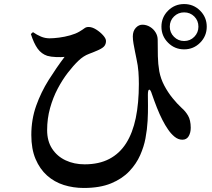

<svg xmlns="http://www.w3.org/2000/svg" viewBox="-20 -868 1040 943"><path d="M772.9 -737Q772.9 -783.2 805.5 -815.7Q838.1 -848.1 884.3 -848.1Q930.5 -848.1 962.9 -815.7Q995.4 -783.2 995.4 -737Q995.4 -690.8 962.9 -658.2Q930.5 -625.6 884.3 -625.6Q838.1 -625.6 805.5 -658.2Q772.9 -690.8 772.9 -737ZM813.9 -737Q813.9 -707.9 834.5 -687.3Q855.2 -666.6 884.3 -666.6Q914.1 -666.6 934.3 -687.3Q954.5 -707.9 954.5 -737Q954.5 -766.8 934.3 -787Q914.1 -807.2 884.3 -807.2Q855.2 -807.2 834.5 -787Q813.9 -766.8 813.9 -737ZM131.6 -700.9 141.9 -710.1Q161.3 -696.7 181.4 -688.2Q201.5 -679.8 223.6 -679.8Q242.8 -679.8 270.2 -683.3Q297.5 -686.8 324.6 -694.4Q351.6 -702 369.6 -712.6Q386.8 -722.9 394.9 -729.2Q402.9 -735.5 415.3 -735.5Q432.4 -735.5 452.1 -723.2Q471.8 -710.9 486.2 -694.8Q500.6 -678.7 500.6 -666.8Q500.6 -653.5 493.9 -643.6Q487.2 -633.6 466 -623.5Q444.6 -613.6 417 -603.3Q389.4 -593.1 365 -569.5Q340 -545.6 313.2 -510.8Q286.3 -476 263.3 -432.4Q240.3 -388.8 225.9 -337.2Q211.5 -285.7 211.5 -228.6Q211.5 -175 236.1 -137.5Q260.7 -100 302.5 -80.4Q344.2 -60.9 395.5 -60.9Q466.4 -60.9 516.8 -87.4Q567.3 -113.8 599.4 -164.3Q631.5 -214.8 646.8 -288.3Q662 -361.9 662 -456Q662 -485.3 659.9 -515.3Q657.7 -545.3 650.2 -579.6Q647.5 -593.3 643.4 -613.1Q639.3 -632.9 635.8 -653.2Q632.3 -673.5 632.3 -688.7Q632.3 -715.4 647 -731.4Q661.8 -747.4 681.3 -746.7Q700.8 -746 717.5 -735.6Q734.2 -725.3 744.3 -708.6Q754.5 -691.9 754.5 -672.6Q754.5 -630.5 755.3 -592.3Q756.1 -554.1 762.4 -517.4Q769.3 -481.1 786.8 -447.9Q804.4 -414.7 827.1 -386.6Q849.9 -358.5 872.3 -337.8Q890.8 -322 903.6 -300.1Q916.5 -278.2 916.8 -240.8Q916.8 -216 906.6 -198.9Q896.4 -181.8 875.7 -181.8Q855.3 -181.8 837.1 -196.7Q818.9 -211.7 804.7 -233.2Q791.8 -251.5 777.7 -278.9Q763.7 -306.2 750.7 -339.2Q737.7 -372.2 726.2 -405.7Q719.2 -428.6 712.8 -427.7Q706.3 -426.9 706.3 -401.9Q706.3 -382.9 706.8 -349.6Q707.2 -316.2 705 -274.6Q702.8 -233.1 694.4 -188.1Q687.2 -148.7 668.5 -106.1Q649.8 -63.5 614.9 -26.6Q580 10.2 525.3 32.7Q470.6 55.2 391.5 55.2Q340 55.2 293.4 40.6Q246.9 25.9 211.2 -5.9Q175.6 -37.7 154.7 -86.9Q133.8 -136.1 133.8 -205.1Q133.8 -281 157.5 -348.1Q181.3 -415.2 219.2 -475.4Q257.1 -535.6 297.2 -588.6Q281 -586.8 255.3 -587.8Q229.6 -588.7 212.2 -593.8Q183.4 -603.3 164.7 -629.3Q146.1 -655.3 131.6 -700.9Z"/></svg>

Font: Noto Serif HK
Style: Regular
Weight: 200
Designer: Ryoko NISHIZUKA 西塚涼子 (kana & ideographs); Frank Grießhammer (Latin, Greek & Cyrillic); Wenlong ZHANG 张文龙 (bopomofo); San
Foundry: Adobe
Version: Version 2.001;hotconv 1.1.0;makeotfexe 2.6.0